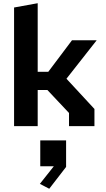

<svg xmlns="http://www.w3.org/2000/svg" viewBox="-20 -785 660 1195"><path d="M409.5 -81.9 254.7 -246.3 320.5 -224.8H192.6V-338.2H330.3L261 -312.2L427.9 -534.2H581.6L383.3 -281.8V-306.2L567.8 -106.8V0H409.5ZM67.6 -738.3 214.6 -765V0H67.6ZM230.6 88.9H391.4V253.9L286.5 389.8L228.2 359.3L343.8 213.4V249.8H230.6Z"/></svg>

Font: Monaspace Krypton Var
Style: Regular
Weight: 400
Designer: Riley Cran and the Lettermatic Team
Version: Version 1.101 (Monaspace Krypton Var)